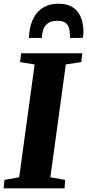

<svg xmlns="http://www.w3.org/2000/svg" viewBox="-31 -1036 479 1056"><path d="M-11 0 -6.5 -46.5 74.5 -61 159.5 -681.5 79 -694.5 85.5 -743H421.5L416 -694.5L331 -681.5L246 -61L327.5 -46.5L324 0ZM289.5 -1015.5Q333 -1015.5 360.5 -1000.8Q388 -986 402.5 -962.2Q417 -938.5 422.5 -912Q428 -885.5 428 -862Q428 -853 427 -844Q426 -835 424.5 -827.5H354Q354 -832 353.8 -836.8Q353.5 -841.5 353.5 -846Q353 -869 347.2 -885.8Q341.5 -902.5 326.8 -912Q312 -921.5 284 -921.5Q248.5 -921.5 230.2 -906.5Q212 -891.5 205.8 -869.8Q199.5 -848 199 -827.5H128.5Q128.5 -835.5 129 -842.5Q129.5 -849.5 130.5 -857Q135.5 -903.5 154.8 -939.2Q174 -975 207.8 -995.2Q241.5 -1015.5 289.5 -1015.5Z"/></svg>

Font: Merriweather 36pt Black
Style: Italic
Weight: 900
Italic angle: -7.8°
Version: Version 2.101